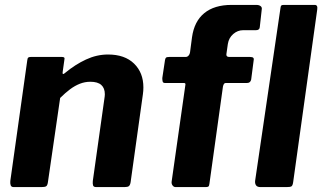

<svg xmlns="http://www.w3.org/2000/svg" viewBox="-20 -762 1313 782"><path d="M36 0Q26 0 23.5 -7.5Q21 -15 22 -25L91 -516Q92 -525 95 -527.5Q98 -530 105 -530H233Q239 -530 241.5 -527.5Q244 -525 242 -517L235 -467Q234 -455 245 -465Q286 -499 330 -519.5Q374 -540 420 -540Q488 -540 526 -503Q564 -466 564 -406Q564 -399 563.5 -392Q563 -385 562 -378L512 -20Q510 -8 505 -4Q500 0 487 0H372Q361 0 359 -7Q357 -14 358 -25L405 -359Q406 -365 406.5 -370Q407 -375 407 -378Q407 -403 392.5 -416Q378 -429 348 -429Q326 -429 305.5 -421Q285 -413 265.5 -398.5Q246 -384 225 -363L175 -19Q173 -6 167.5 -3Q162 0 148 0H36Z M999 -530Q1009 -530 1012 -526Q1015 -522 1013 -515L1003 -438Q1000 -424 986 -424H899Q891 -424 888 -409L833 -14Q832 -5 829 -2.5Q826 0 818 0H695Q688 0 683 -6.5Q678 -13 679 -22L735 -416Q737 -424 729 -424H652Q644 -424 642.5 -430Q641 -436 641 -444L652 -517Q653 -524 656 -527Q659 -530 669 -530H736Q743 -530 748 -535.5Q753 -541 754 -549L762 -610Q771 -675 812 -708.5Q853 -742 923 -742H1024Q1035 -742 1041.5 -737Q1048 -732 1046 -723L1038 -651Q1037 -639 1022 -639H970Q948 -639 930 -623.5Q912 -608 908 -583L902 -541Q901 -530 914 -530H999ZM1174 -20Q1172 -6 1167 -3Q1162 0 1147 0H1041Q1028 0 1023 -7Q1018 -14 1019 -25L1122 -727Q1123 -737 1125.5 -739.5Q1128 -742 1136 -742H1262Q1275 -742 1272 -723Z"/></svg>

Font: Libre Franklin Thin
Style: Bold Italic
Weight: 700
Italic angle: -8°
Version: Version 3.000